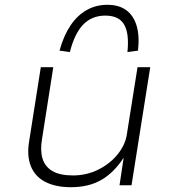

<svg xmlns="http://www.w3.org/2000/svg" viewBox="-20 -772 719 800"><path d="M276 8Q211 8 168 -14.5Q125 -37 108 -81Q91 -125 102 -187L150 -492H202L155 -192Q147 -146 157 -112Q167 -78 198 -59.5Q229 -41 284 -41Q341 -41 390 -65.5Q439 -90 471 -130Q503 -170 509 -215L553 -492H606L528 0H478L495 -113H494Q454 -52 401.5 -22Q349 8 276 8ZM271 -555 228 -561Q245 -623 273.5 -665.5Q302 -708 341 -730Q380 -752 427 -752Q475 -752 505.5 -730Q536 -708 549 -665.5Q562 -623 555 -561L511 -555Q519 -633 497 -670Q475 -707 419 -707Q363 -707 327 -670Q291 -633 271 -555Z"/></svg>

Font: Nunito Sans 7pt SemiExpanded ExtraLight
Style: Italic
Weight: 250
Width: 6
Italic angle: -9°
Designer: Vernon Adams
Foundry: Vernon Adams
Version: Version 3.101;gftools[0.9.27]